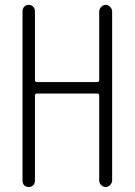

<svg xmlns="http://www.w3.org/2000/svg" viewBox="-20 -750 540 770"><path d="M70.3 -25.4V-705.1Q70.3 -715.8 77.1 -723.1Q84 -730.5 95.2 -730.5Q106.4 -730.5 113.3 -723.1Q120.1 -715.8 120.1 -705.1V-429.7Q120.1 -420.9 128.9 -420.9H370.1Q377.9 -420.9 377.9 -429.7V-704.1Q377.9 -713.9 385.7 -722.2Q393.6 -730.5 403.8 -730.5Q414.1 -730.5 421.9 -722.2Q429.7 -713.9 429.7 -704.1V-26.4Q429.7 -16.6 421.9 -8.3Q414.1 0 403.8 0Q393.6 0 385.7 -7.8Q377.9 -15.6 377.9 -26.4V-366.2Q377.9 -375 370.1 -375H128.9Q120.1 -375 120.1 -366.2V-25.4Q120.1 -14.6 113.3 -7.3Q106.4 0 95.2 0Q84 0 77.1 -6.8Q70.3 -13.7 70.3 -25.4Z"/></svg>

Font: Rounded-X Mgen+ 1m light
Style: Regular
Weight: 200
Designer: [Source Han Sans]
Ryoko NISHIZUKA  (kana & ideographs); Paul D. Hunt (Latin, Greek & Cyrillic); Wenlong ZHANG  (bopomofo
Version: Version 1.059.20150602